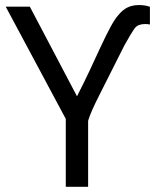

<svg xmlns="http://www.w3.org/2000/svg" viewBox="-20 -740 606 751"><path d="M237.3 -274.9 2.4 -713.9H96.7L281.2 -363.3Q311.5 -423.3 329.8 -462.2Q348.1 -501 371.6 -552.2Q394.5 -601.6 411.6 -633.3Q428.7 -665 441.4 -679.2Q459 -701.2 478.5 -710.7Q498 -720.2 523.9 -720.2Q547.9 -720.2 566.4 -713.4V-644Q558.1 -646 547.9 -646Q534.2 -646 524.2 -642.3Q514.2 -638.7 507.3 -629.9Q501 -621.6 488.5 -600.8Q476.1 -580.1 466.3 -562L370.6 -372.1Q334 -300.3 324.7 -267.6V-9.3H237.3Z"/></svg>

Font: Viking Open Sans
Style: Regular
Weight: 400
Foundry: Ascender Corporation
Version: Version 2.001